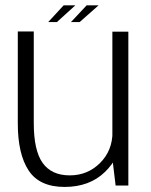

<svg xmlns="http://www.w3.org/2000/svg" viewBox="-20 -714 583 739"><path d="M425 0H474V-592H412.5V-103.5ZM110 -593H48.5V-239Q48.5 -121 90.2 -57.8Q132 5.5 228.5 5.5Q324.5 5.5 383.8 -52Q443 -109.5 443 -179L413 -206Q413 -134.5 365.2 -86.8Q317.5 -39 248.5 -39Q178.5 -39 144.2 -86.8Q110 -134.5 110 -240.5ZM253 -629H286.5L359.5 -693.5H313.5ZM165.5 -629H199L270 -693.5H225Z"/></svg>

Font: Anybody UltraCondensed Thin Light
Style: Regular
Weight: 300
Version: Version 1.111